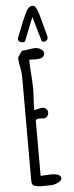

<svg xmlns="http://www.w3.org/2000/svg" viewBox="-65 -1023 407 1061"><g transform="rotate(-5 139.0 -492.5)"><path d="M84 1Q67 -4 67 -27V-608Q67 -625 61 -659Q54 -690 54 -710V-713Q71 -741 79 -749Q93 -749 116 -753Q137 -757 153 -757Q169 -757 184 -747.5Q199 -738 199 -725Q199 -695 153 -695H139Q133 -696 125 -696Q116 -696 114 -695Q114 -661 118 -613L120 -585L122 -530Q122 -511 119 -472L117 -416L131 -419Q151 -425 164 -425Q175 -425 184 -416.5Q193 -408 193 -397Q193 -385 185.5 -375.5Q178 -366 167 -366L155 -367H142Q127 -367 121 -360V-51L177 -54Q234 -54 234 -28V-24Q228 -12 212 -4.5Q196 3 181 5L148 6H117Q98 6 84 1ZM191 -795 152 -930 101 -802Q98 -795 87 -795Q77 -795 69.5 -800.5Q62 -806 62 -815Q62 -821 64 -824L99 -912Q103 -920 111 -939Q119 -958 123 -965Q134 -983 146 -989Q154 -991 160 -991Q168 -991 174 -982Q188 -960 199 -914L212 -866Q221 -830 225 -818Q226 -815 226 -809Q226 -800 219 -794Q212 -788 203 -788Q193 -788 191 -795Z"/></g></svg>

Font: Amatic SC
Style: Bold
Weight: 700
Designer: Multiple Designers
Foundry: Vernon Adams
Version: Version 2.505